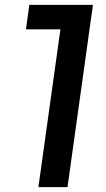

<svg xmlns="http://www.w3.org/2000/svg" viewBox="-20 -765 433 785"><path d="M137 0H256L360 -745H100L86 -645H227Z"/></svg>

Font: Mluvka SemiBold
Style: Italic
Weight: 600
Italic angle: -8°
Designer: Modified by Jiří Krblich, Original typeface by Gumpita Rahayu
Foundry: Gumpita Rahayu & Jiří Krblich
Version: Version 2.000;Glyphs 3.1.1 (3134)